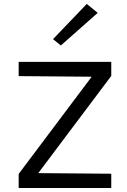

<svg xmlns="http://www.w3.org/2000/svg" viewBox="-20 -936 632 956"><path d="M534 0H73V-70L436.5 -554L73 -557V-628H534V-558L170.5 -74L534 -71ZM283 -709.5 244 -741 412 -916.5 466.5 -872Z"/></svg>

Font: Betina Sans
Style: Regular
Weight: 400
Designer: Jonathan Pinhorn (font) & Cristiano Sobral (main changes)
Version: Version 2.001;April 28, 2021;FontCreator 13.0.0.2655 32-bit;